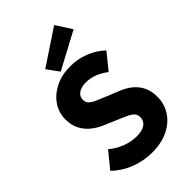

<svg xmlns="http://www.w3.org/2000/svg" viewBox="-267 -986 1090 1090"><g transform="rotate(-45 278.0 -441.0)"><path d="M276.2 12Q210.7 12 147.9 -11.6Q85.2 -35.1 34.8 -83.1L112.8 -179.2Q148 -148.7 192.4 -132Q236.8 -115.2 279.5 -115.2Q325.8 -115.2 348.4 -132.1Q371.1 -148.9 371.1 -178.1Q371.1 -199.1 359.5 -211.5Q347.9 -224 326.9 -234Q306 -244 277.2 -255.7L192.5 -291.9Q158.7 -305.7 128.5 -329.2Q98.3 -352.7 79.6 -387.4Q60.9 -422.2 60.9 -469.5Q60.9 -523.9 90.8 -567.7Q120.6 -611.4 172.9 -637.6Q225.2 -663.8 293.1 -663.8Q352.2 -663.8 406.9 -642.7Q461.6 -621.7 502.7 -582.5L425.1 -486.3Q392.9 -510.9 359.4 -523.7Q325.9 -536.5 293.1 -536.5Q255.4 -536.5 232.7 -521.4Q209.9 -506.3 209.9 -478.1Q209.9 -458.5 222.8 -445.4Q235.6 -432.2 258.5 -422.5Q281.5 -412.8 309.5 -401L392.5 -367.3Q432.8 -351.3 461.4 -327.4Q490 -303.5 505.9 -269.8Q521.8 -236.1 521.8 -190Q521.8 -135.9 493 -89.8Q464.2 -43.7 409 -15.9Q353.9 12 276.2 12ZM234.1 -680.3 181.9 -752.4 394.8 -893.8 456 -798.9Z"/></g></svg>

Font: Source Sans 3 Variable
Style: Regular
Weight: 200
Designer: Paul D. Hunt
Foundry: Adobe Systems Incorporated
Version: Version 3.026